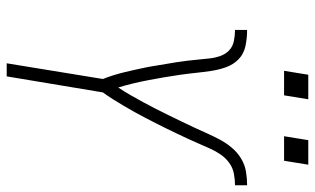

<svg xmlns="http://www.w3.org/2000/svg" viewBox="-208 -754 962 587"><g transform="rotate(90 273.5 -461.0)"><path d="M174 0 222 -294Q216 -309 211 -325Q206 -341 202 -357Q198 -373 194.5 -389Q191 -405 187.5 -421.5Q184 -438 181.5 -454.5Q179 -471 176 -487.5Q173 -504 170.5 -520.5Q168 -537 166 -553.5Q164 -570 162.5 -587Q161 -604 159 -621Q157 -638 151.5 -653.5Q146 -669 134.5 -680Q123 -691 106 -694.5Q89 -698 72 -698V-735Q97 -735 121 -730Q145 -725 161.5 -709Q178 -693 186 -670.5Q194 -648 197.5 -624Q201 -600 203.5 -576Q206 -552 209.5 -528Q213 -504 217 -480.5Q221 -457 225.5 -433.5Q230 -410 235.5 -387Q241 -364 248 -341Q260 -359 271 -378Q282 -397 292.5 -416.5Q303 -436 313 -455.5Q323 -475 332.5 -494.5Q342 -514 351.5 -533.5Q361 -553 370 -572.5Q379 -592 388 -612Q397 -632 407 -651Q417 -670 431.5 -687.5Q446 -705 465 -716.5Q484 -728 505 -731.5Q526 -735 547 -735V-698Q529 -698 511 -694.5Q493 -691 478 -680Q463 -669 452.5 -653.5Q442 -638 434.5 -621Q427 -604 419.5 -587Q412 -570 404.5 -553.5Q397 -537 389 -520.5Q381 -504 373 -487.5Q365 -471 356.5 -454.5Q348 -438 339.5 -421.5Q331 -405 322 -389Q313 -373 303.5 -357Q294 -341 284 -325Q274 -309 263 -294L214 0ZM397 -848 409 -922H484L472 -848ZM197 -848 209 -922H284L272 -848Z"/></g></svg>

Font: Iosevka SS04 XLt Obl
Style: Regular
Weight: 200
Italic angle: -9°
Monospace: yes
Designer: Belleve Invis
Foundry: Belleve Invis
Version: Version 19.0.0; ttfautohint (v1.8.4)